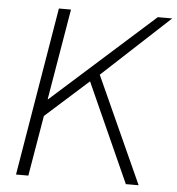

<svg xmlns="http://www.w3.org/2000/svg" viewBox="-52 -773 759 822"><g transform="rotate(5 327.5 -362.0)"><path d="M168 -724H220L154 -333H156L593 -724H655L367 -457L574 0H519L328 -425L144 -260L100 0H47Z"/></g></svg>

Font: Nebula Sans Light
Style: Regular
Weight: 300
Italic angle: -9°
Designer: Paul D. Hunt for Adobe (as Source Sans)
Foundry: Nebula Entertainment & Broadcasting LLC
Version: Version 1.010